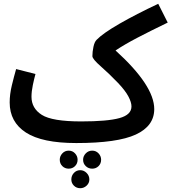

<svg xmlns="http://www.w3.org/2000/svg" viewBox="-20 -733 904 1012"><path d="M793 -158Q793 -282 589 -467Q637 -499 703 -533.5Q769 -568 864 -614L814 -713Q697 -658 610 -608Q523 -558 489 -523Q478 -512 472.5 -486Q467 -460 467 -437Q467 -422 511.5 -383Q556 -344 602 -296Q640 -256 656.5 -225Q673 -194 673 -172Q673 -128 609.5 -110.5Q546 -93 408 -93L382 21Q599 21 696 -24Q793 -69 793 -158ZM382 21 428 -11 408 -93Q255 -93 200.5 -127.5Q146 -162 146 -223Q146 -251 153 -284.5Q160 -318 167 -343L65 -369Q54 -331 42.5 -283.5Q31 -236 31 -193Q31 -90 116.5 -34.5Q202 21 382 21ZM342 156Q362 156 375.5 142.5Q389 129 389 109Q389 90 375.5 75.5Q362 61 342 61Q322 61 308.5 75.5Q295 90 295 109Q295 129 308.5 142.5Q322 156 342 156ZM466 156Q486 156 499.5 142.5Q513 129 513 109Q513 90 499.5 75.5Q486 61 466 61Q446 61 432 75.5Q418 90 418 109Q418 129 432 142.5Q446 156 466 156ZM403 259Q422 259 436.5 245.5Q451 232 451 213Q451 193 436.5 178.5Q422 164 403 164Q383 164 369.5 178.5Q356 193 356 213Q356 232 369.5 245.5Q383 259 403 259Z"/></svg>

Font: Noto Sans Arabic UI SemiCondensed Semi
Style: Regular
Weight: 600
Width: 4
Designer: Nadine Chahine - Monotype Design Team
Foundry: Monotype Imaging Inc.
Version: Version 1.900